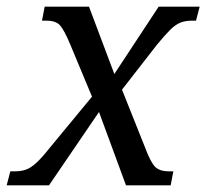

<svg xmlns="http://www.w3.org/2000/svg" viewBox="-40 -556 619 576"><path d="M-20 0 -9 -42H4Q23 -42 37.5 -47Q52 -52 68.5 -67Q85 -82 108 -111L236 -266L171 -422Q153 -465 140.5 -479.5Q128 -494 99 -494H86L94 -536H227L303 -334L436 -536H559L548 -494H535Q516 -494 501 -488Q486 -482 470.5 -466.5Q455 -451 431 -422L326 -287L395 -114Q411 -71 424.5 -56.5Q438 -42 467 -42H480L472 0H338L257 -220L107 0Z"/></svg>

Font: NotoSerif-Italic
Style: Regular
Weight: 400
Italic angle: -12°
Designer: Monotype Design Team
Foundry: Monotype Imaging Inc.
Version: Version 2.007; ttfautohint (v1.8) -l 8 -r 50 -G 200 -x 14 -D